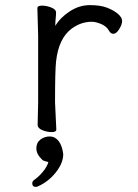

<svg xmlns="http://www.w3.org/2000/svg" viewBox="-20 -506 540 750"><path d="M127 -18 129 -106V-367L126 -474Q126 -484 144 -484Q162 -484 180.5 -476.5Q199 -469 199 -457.5Q199 -446 197.5 -434Q196 -422 196 -405Q216 -438 253 -462Q290 -486 331 -486Q372 -486 398 -476Q424 -466 440.5 -452Q457 -438 457 -424Q457 -410 445.5 -392Q434 -374 423.5 -374Q413 -374 407 -384Q397 -403 375.5 -412Q354 -421 339 -421Q297 -421 261 -395Q209 -357 199 -266Q195 -230 195 -106L200 0Q200 10 182 10Q164 10 145.5 2.5Q127 -5 127 -18ZM120 224Q106 224 106 210Q106 203 112 198Q131 185 147.5 165Q164 145 169 127Q167 126 157.5 124Q148 122 144 117Q122 96 122 73.5Q122 51 138 39Q154 27 174.5 27Q195 27 209 45Q223 63 227 96Q227 131 198 167.5Q169 204 128 222Q124 224 120 224Z"/></svg>

Font: Moon Stars Kai HW
Style: Regular
Weight: 400
Designer: GuiWonder
Version: Version 1.101